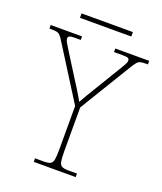

<svg xmlns="http://www.w3.org/2000/svg" viewBox="-161 -924 858 1020"><g transform="rotate(20 267.5 -414.0)"><path d="M153 0V-20H202Q227 -20 239 -26Q251 -32 254.5 -51Q258 -70 258 -108V-354L71 -651Q59 -671 50.5 -680Q42 -689 31 -691.5Q20 -694 -2 -694H-11V-714H166V-694H133Q108 -694 101.5 -689.5Q95 -685 95 -677Q95 -668 101.5 -656.5Q108 -645 118 -629L197 -503Q217 -472 236 -441.5Q255 -411 271 -382Q279 -397 292.5 -420Q306 -443 325 -474L419 -629Q429 -645 435 -656.5Q441 -668 441 -677Q441 -685 435 -689.5Q429 -694 403 -694H354V-714H546V-694H538Q517 -694 505.5 -691.5Q494 -689 486 -680Q478 -671 466 -652L286 -356V-108Q286 -70 289.5 -51Q293 -32 305 -26Q317 -20 342 -20H390V0ZM122 -803V-828H412V-803Z"/></g></svg>

Font: Noto Serif Thin
Style: Regular
Weight: 100
Designer: Monotype Design Team
Foundry: Monotype Imaging Inc.
Version: Version 2.015